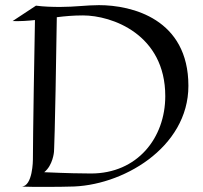

<svg xmlns="http://www.w3.org/2000/svg" viewBox="-20 -726 791 747"><path d="M713 -392C713 -652 494 -706 365 -706C318 -706 271 -699 214 -699C183 -699 150 -700 120 -704L29 -644C60 -643 88 -645 116 -648C108 -211 108 -105 108 -105C108 -105 108 0 63 0C106 2 230 1 250 0C453 0 713 -150 713 -392ZM190 -135C190 -135 194 -186 201 -659C232 -663 265 -666 303 -666C415 -666 623 -593 623 -352C623 -189 514 -51 334 -51C299 -51 242 -52 152 -56C186 -83 190 -135 190 -135Z"/></svg>

Font: Quintessential
Style: Regular
Weight: 400
Designer: Astigmatic (AOETI)
Foundry: Astigmatic (AOETI)
Version: Version 1.000